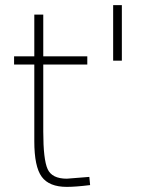

<svg xmlns="http://www.w3.org/2000/svg" viewBox="-20 -720 582 750"><path d="M321 -468H149V-206Q149 -97 166 -59.5Q183 -22 241 -22L329 -29L332 3Q276 10 241 10Q172 10 143 -29.5Q114 -69 114 -168V-468H35V-500H114V-663H149V-500H321ZM456 -700V-483H422V-700Z"/></svg>

Font: TitilliumMaps29L
Style: 1 wt
Weight: 100
Designer: Campivisivi
Foundry: Accademia di Belle Arti di Urbino and students of MA course of Visual design
Version: Version 001.001